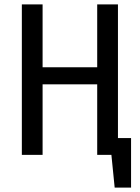

<svg xmlns="http://www.w3.org/2000/svg" viewBox="-20 -709 640 879"><path d="M520 -77H580V150H505L490 0H425V-323H175V0H80V-689H175V-401H425V-689H520Z"/></svg>

Font: Wlorlttqgufhjawjgtejqphaquk
Style: Regular
Weight: 400
Monospace: yes
Designer: Carrois Corporate & Edenspiekermann
Foundry: Carrois Corporate GbR & Edenspiekermann AG
Version: Version 2.001